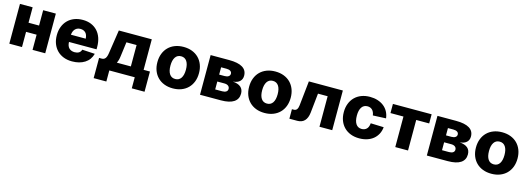

<svg xmlns="http://www.w3.org/2000/svg" viewBox="3 -1458 6911 2515"><g transform="rotate(15 3458.5 -200.0)"><path d="M61 0V-539H233V-330H376V-538H548V0H376V-206H233V0Z M913 12Q849 12 797.5 -8Q746 -28 709.5 -65Q673 -102 653 -153.5Q633 -205 633 -269Q633 -332 653 -384Q673 -436 709.5 -473Q746 -510 797.5 -530Q849 -550 912 -550Q975 -550 1025 -529.5Q1075 -509 1110.5 -471Q1146 -433 1165 -378.5Q1184 -324 1184 -256V-224H810Q812 -167 840.5 -140Q869 -113 916 -113Q949 -113 972 -126.5Q995 -140 1005 -171L1177 -161Q1154 -76 1084 -32Q1014 12 913 12ZM1011 -322Q1008 -376 981.5 -402Q955 -428 912 -428Q869 -428 842 -400.5Q815 -373 810 -322Z M1245 150V-124H1281Q1312 -124 1329.5 -146.5Q1347 -169 1354 -220L1402 -538H1849V-124H1935V150H1762V0H1417V150ZM1512 -216Q1506 -163 1486 -124H1676V-414H1538Z M2279 12Q2215 12 2163 -8Q2111 -28 2074 -65Q2037 -102 2017 -153.5Q1997 -205 1997 -269Q1997 -332 2017 -384Q2037 -436 2074 -473Q2111 -510 2163 -530Q2215 -550 2279 -550Q2343 -550 2395 -530Q2447 -510 2484 -473Q2521 -436 2541 -384Q2561 -332 2561 -269Q2561 -205 2541 -153.5Q2521 -102 2484 -65Q2447 -28 2395 -8Q2343 12 2279 12ZM2279 -115Q2330 -115 2357 -155Q2384 -195 2384 -269Q2384 -342 2357 -382.5Q2330 -423 2279 -423Q2228 -423 2201 -382.5Q2174 -342 2174 -269Q2174 -195 2201 -155Q2228 -115 2279 -115Z M2647 0V-538H2899Q3141 -538 3141 -389Q3141 -341 3109.5 -312Q3078 -283 3018 -278Q3163 -267 3163 -152Q3163 -78 3104.5 -39Q3046 0 2929 0ZM2821 -320H2895Q2929 -320 2948 -333.5Q2967 -347 2967 -370Q2967 -393 2948 -406Q2929 -419 2895 -419H2821ZM2821 -119H2916Q2951 -119 2970 -132.5Q2989 -146 2989 -170Q2989 -196 2970 -211Q2951 -226 2916 -226H2821Z M3523 12Q3459 12 3407 -8Q3355 -28 3318 -65Q3281 -102 3261 -153.5Q3241 -205 3241 -269Q3241 -332 3261 -384Q3281 -436 3318 -473Q3355 -510 3407 -530Q3459 -550 3523 -550Q3587 -550 3639 -530Q3691 -510 3728 -473Q3765 -436 3785 -384Q3805 -332 3805 -269Q3805 -205 3785 -153.5Q3765 -102 3728 -65Q3691 -28 3639 -8Q3587 12 3523 12ZM3523 -115Q3574 -115 3601 -155Q3628 -195 3628 -269Q3628 -342 3601 -382.5Q3574 -423 3523 -423Q3472 -423 3445 -382.5Q3418 -342 3418 -269Q3418 -195 3445 -155Q3472 -115 3523 -115Z M3859 0V-129H3885Q3935 -129 3943 -201L3979 -538H4440V0H4267V-414H4136L4108 -149Q4100 -76 4064.5 -38Q4029 0 3966 0Z M4807 12Q4743 12 4691 -8Q4639 -28 4602 -65Q4565 -102 4545 -153.5Q4525 -205 4525 -269Q4525 -332 4545 -384Q4565 -436 4602 -473Q4639 -510 4691 -530Q4743 -550 4807 -550Q4863 -550 4910.5 -535Q4958 -520 4994 -492Q5030 -464 5052.5 -423.5Q5075 -383 5081 -332L4904 -324Q4897 -373 4871.5 -397.5Q4846 -422 4807 -422Q4756 -422 4729 -382Q4702 -342 4702 -269Q4702 -195 4729 -155Q4756 -115 4807 -115Q4847 -115 4873 -139.5Q4899 -164 4904 -218L5081 -212Q5076 -160 5054 -118.5Q5032 -77 4996.5 -48Q4961 -19 4912.5 -3.5Q4864 12 4807 12Z M5295 0V-414H5119V-538H5644V-414H5468V0Z M5723 0V-538H5975Q6217 -538 6217 -389Q6217 -341 6185.5 -312Q6154 -283 6094 -278Q6239 -267 6239 -152Q6239 -78 6180.5 -39Q6122 0 6005 0ZM5897 -320H5971Q6005 -320 6024 -333.5Q6043 -347 6043 -370Q6043 -393 6024 -406Q6005 -419 5971 -419H5897ZM5897 -119H5992Q6027 -119 6046 -132.5Q6065 -146 6065 -170Q6065 -196 6046 -211Q6027 -226 5992 -226H5897Z M6599 12Q6535 12 6483 -8Q6431 -28 6394 -65Q6357 -102 6337 -153.5Q6317 -205 6317 -269Q6317 -332 6337 -384Q6357 -436 6394 -473Q6431 -510 6483 -530Q6535 -550 6599 -550Q6663 -550 6715 -530Q6767 -510 6804 -473Q6841 -436 6861 -384Q6881 -332 6881 -269Q6881 -205 6861 -153.5Q6841 -102 6804 -65Q6767 -28 6715 -8Q6663 12 6599 12ZM6599 -115Q6650 -115 6677 -155Q6704 -195 6704 -269Q6704 -342 6677 -382.5Q6650 -423 6599 -423Q6548 -423 6521 -382.5Q6494 -342 6494 -269Q6494 -195 6521 -155Q6548 -115 6599 -115Z"/></g></svg>

Font: Geist ExtBd
Style: Regular
Weight: 400
Designer: Basement.studio, Andrés Briganti, Mateo Zaragoza
Foundry: Basement.studio, Vercel, Andrés Briganti, Guido Ferreyra, Mateo Zaragoza
Version: Version 1.401